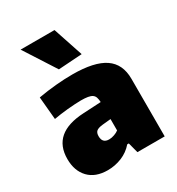

<svg xmlns="http://www.w3.org/2000/svg" viewBox="-191 -928 972 1054"><g transform="rotate(-30 295.0 -401.5)"><path d="M184 5Q106 5 63.5 -39.5Q21 -84 21 -159Q21 -323 224 -333L336 -339Q335 -357 331 -369Q327 -381 317 -388Q307 -395 289.5 -398Q272 -401 245 -401Q228 -401 206 -399.5Q184 -398 160 -396Q136 -394 113 -390.5Q90 -387 72 -384L59 -528Q116 -538 171.5 -543Q227 -548 276 -548Q415 -548 480.5 -503.5Q546 -459 546 -365V0H373L356 -65H346Q316 -30 273 -12.5Q230 5 184 5ZM274 -138Q291 -138 308.5 -144.5Q326 -151 336 -159V-231L284 -226Q255 -223 243.5 -213.5Q232 -204 232 -182Q232 -138 274 -138ZM227 -609 99 -808H314L377 -619Z"/></g></svg>

Font: Encode Sans Narrow
Style: Black
Weight: 900
Designer: Pablo Impallari, Andres Torresi
Foundry: Pablo Impallari, Andres Torresi
Version: Version 1.000; ttfautohint (v1.00) -l 8 -r 50 -G 200 -x 14 -